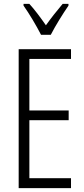

<svg xmlns="http://www.w3.org/2000/svg" viewBox="-20 -967 432 987"><path d="M191 -788H241C265 -835 303 -896 332 -938V-947H302C268 -906 246 -879 216 -837C189 -876 157 -919 131 -947H101V-938C129 -899 167 -835 191 -788ZM345 0V-51H131V-349H333V-399H131V-664H345V-714H76V0Z"/></svg>

Font: Noto Sans Kannada ExtraCondensed Light
Style: Regular
Weight: 300
Width: 2
Designer: Jelle Bosma - Monotype Design Team
Foundry: Monotype Imaging Inc.
Version: Version 2.005